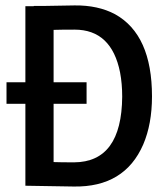

<svg xmlns="http://www.w3.org/2000/svg" viewBox="-20 -682 609 705"><path d="M3.9 -379.9V-300.8H73.2V0Q240.2 2.9 251 2.9Q437.5 5.9 505.9 -151.4Q538.1 -226.6 538.1 -328.1Q538.1 -554.7 402.3 -629.9Q339.8 -663.1 253.9 -662.1Q218.8 -661.1 141.6 -660.2H140.6H139.6H138.7H137.7H136.7H135.7H134.8H133.8H132.8H131.8H130.9H129.9H128.9H127.9H127H126H125H124H123H122.1H121.1H120.1H119.1H118.2H117.2H116.2H115.2H114.3H113.3H112.3H111.3H110.4H109.4H108.4H107.4H106.4H105.5H104.5L103.5 -659.2H102.5H101.6H100.6H99.6H98.6H97.7H96.7H95.7H94.7H93.8H92.8H91.8H90.8H89.8H88.9H87.9H86.9H85.9H85H84H83H82H81.1H80.1H79.1H78.1H77.1H76.2H75.2H73.2V-379.9ZM252 -85.9Q203.1 -85.9 176.8 -86.9V-300.8H297.9V-379.9H176.8V-572.3Q204.1 -573.2 253.9 -573.2Q389.6 -573.2 420.9 -416Q428.7 -375 428.7 -327.1Q426.8 -86.9 252 -85.9Z"/></svg>

Font: Yaldevi Colombo SemiBold
Style: Regular
Weight: 600
Designer: Sol Matas, Denzil Rajitha, Kosala Senevirathne and Pathum Egodawatta
Foundry: Mooniak
Version: Version 1.020 ; ttfautohint (v1.6)